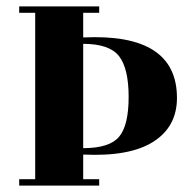

<svg xmlns="http://www.w3.org/2000/svg" viewBox="-20 -580 583 600"><path d="M240 -117Q322 -117 352 -152.5Q382 -188 382 -277Q382 -366 352 -404.5Q322 -443 240 -443ZM533 -274Q533 -184 459 -137Q385 -90 240 -97V-20H290V0H40V-20H90V-540H40V-560H290V-540H240V-463Q533 -477 533 -274Z"/></svg>

Font: Rozha One
Style: Regular
Weight: 400
Designer: Tim Donaldson, Indian Type Foundry
Foundry: Indian Type Foundry
Version: Version 1.301;PS 1.0;hotconv 1.0.78;makeotf.lib2.5.61930; tt